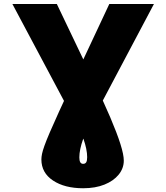

<svg xmlns="http://www.w3.org/2000/svg" viewBox="-20 -748 852 983"><path d="M43.5 -727.5H271L458.5 -335Q510.3 -227.5 544.7 -146.7Q579.1 -65.9 596.4 -11Q613.8 43.9 613.8 74.2Q613.8 113.8 587.6 146Q561.5 178.2 514.9 197Q468.3 215.8 405.8 215.8Q311 215.8 251.5 176.3Q191.9 136.7 191.9 68.4Q191.9 55.7 195.1 40Q198.2 24.4 207.5 -1.7Q216.8 -27.8 234.9 -70.1Q252.9 -112.3 282.5 -177Q312 -241.7 356 -335.9L539.6 -727.5H768.1L426.3 -82Q414.1 -59.1 405 -34.2Q396 -9.3 391.1 14.4Q386.2 38.1 386.2 57.6Q386.2 74.2 390.9 82.5Q395.5 90.8 405.8 90.8Q416.5 90.8 421.4 82.8Q426.3 74.7 426.3 56.6Q426.3 37.1 421.4 13.2Q416.5 -10.7 407.7 -35.6Q398.9 -60.5 387.2 -82Z"/></svg>

Font: Inter 24pt Black
Style: Regular
Weight: 900
Designer: Rasmus Andersson
Foundry: rsms
Version: Version 4.001;git-66647c0bb